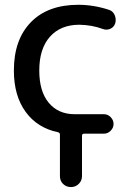

<svg xmlns="http://www.w3.org/2000/svg" viewBox="-20 -550 558 790"><path d="M218.8 -5.9Q133.8 -23.4 85.4 -89.8Q37.1 -156.2 37.1 -259.8Q37.1 -386.7 106.9 -458.5Q176.8 -530.3 301.8 -530.3Q365.2 -530.3 427.7 -509.8Q444.3 -504.9 451.7 -488.3Q459 -471.7 454.1 -454.1Q449.2 -438.5 434.1 -431.6Q418.9 -424.8 403.3 -430.7Q358.4 -447.3 306.6 -448.2Q229.5 -448.2 185.5 -398.9Q141.6 -349.6 141.6 -259.8Q141.6 -173.8 180.7 -127Q219.7 -80.1 287.1 -80.1H407.2Q423.8 -80.1 435.5 -67.9Q447.3 -55.7 447.3 -40Q447.3 -24.4 435.5 -12.2Q423.8 0 407.2 0H326.2Q317.4 0 317.4 8.8V174.8Q317.4 193.4 304.2 206.5Q291 219.7 272 219.7Q252.9 219.7 239.7 207Q226.6 194.3 226.6 174.8V3.9Q226.6 -3.9 218.8 -5.9Z"/></svg>

Font: Rounded Mgen+ 2p medium
Style: Regular
Weight: 500
Designer: [Source Han Sans]
Ryoko NISHIZUKA  (kana & ideographs); Paul D. Hunt (Latin, Greek & Cyrillic); Wenlong ZHANG  (bopomofo
Version: Version 1.059.20150602